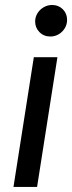

<svg xmlns="http://www.w3.org/2000/svg" viewBox="-20 -735 284 755"><path d="M33 0 113 -510H205.8L125.8 0ZM178 -591.4Q152 -591.4 135.1 -608.8Q118.2 -626.2 118.2 -650.4Q118.2 -667.8 127.1 -682.5Q136 -697.2 151.4 -706.3Q166.8 -715.4 185 -715.4Q210 -715.4 226.9 -698.7Q243.8 -682 243.8 -657Q243.8 -638.6 234.6 -623.7Q225.4 -608.8 210.5 -600.1Q195.6 -591.4 178 -591.4Z"/></svg>

Font: MuseoModerno Thin
Style: Italic
Weight: 100
Italic angle: -9°
Designer: Pablo Cosgaya, Héctor Gatti, Marcela Romero, and the Authors of The MuseoModerno Project.
Foundry: Omnibus-Type Team
Version: Version 1.003